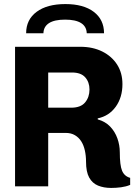

<svg xmlns="http://www.w3.org/2000/svg" viewBox="-20 -916 660 944"><path d="M526.5 8Q490 8 462 -3.5Q434 -15 418.5 -43Q403 -71 403 -121Q403 -150.5 397.2 -176.2Q391.5 -202 379.5 -221Q367.5 -240 348.5 -251.2Q329.5 -262.5 303 -262.5H217V0H54V-686H375Q436 -686 482.8 -662.8Q529.5 -639.5 555.8 -598.5Q582 -557.5 582 -502.5Q582 -437 549 -391.2Q516 -345.5 460.5 -334V-329Q498 -318.5 521.8 -293.5Q545.5 -268.5 557.2 -235.5Q569 -202.5 569 -167.5Q569 -103.5 580.2 -76.5Q591.5 -49.5 620 -41.5V-7Q600 1.5 575.2 4.8Q550.5 8 526.5 8ZM217 -386.5H330Q377 -386.5 398.5 -412.5Q420 -438.5 420 -476Q420 -512 399 -535.8Q378 -559.5 334 -559.5H217ZM108.5 -752.5Q108.5 -819.5 160 -857.8Q211.5 -896 301.5 -896Q390.5 -896 441 -857.8Q491.5 -819.5 491.5 -752.5H406.5Q405.5 -785.5 378.8 -802.5Q352 -819.5 300 -819.5Q248 -819.5 221.2 -802.5Q194.5 -785.5 193.5 -752.5Z"/></svg>

Font: Chivo Mono Medium
Style: Regular
Weight: 500
Monospace: yes
Designer: Hector Gatti
Foundry: Omnibus-Type
Version: Version 1.008